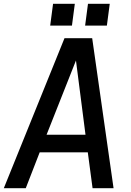

<svg xmlns="http://www.w3.org/2000/svg" viewBox="-46 -986 687 1006"><path d="M529 -852ZM331 -852H217L232 -966H346ZM514 -852H400L415 -966H529ZM549 0H439L414 -188H162L89 0H-26L292 -786H437ZM402 -280 352 -669 198 -280Z"/></svg>

Font: Tanohe Sans Medium
Style: Italic
Weight: 500
Designer: Village Type and Design LLC & Cristiano Sobral
Foundry: Cooper Hewitt Smithsonian Design Museum
Version: Version 1.00;September 29, 2021;FontCreator 13.0.0.2655 64-b